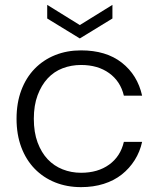

<svg xmlns="http://www.w3.org/2000/svg" viewBox="-20 -761 653 789"><path d="M48 -273Q48 -338 67.5 -390Q87 -442 122.5 -478.5Q158 -515 206.5 -534.5Q255 -554 313 -554Q416 -554 480.5 -503.5Q545 -453 564 -368H489Q475 -427 428.5 -460.5Q382 -494 313 -494Q273 -494 237.5 -480.5Q202 -467 176 -439Q150 -411 134.5 -369.5Q119 -328 119 -273Q119 -217 134.5 -175.5Q150 -134 176 -106.5Q202 -79 237.5 -65Q273 -51 313 -51Q382 -51 428.5 -84.5Q475 -118 489 -178H564Q555 -137 533.5 -103Q512 -69 480.5 -44Q449 -19 406.5 -5.5Q364 8 313 8Q255 8 206.5 -11.5Q158 -31 122.5 -67.5Q87 -104 67.5 -156Q48 -208 48 -273ZM442 -741V-685L308 -603L174 -685V-741L308 -658Z"/></svg>

Font: SVN-Poppins Light
Style: Regular
Weight: 300
Designer: Ninad Kale (Devanagari), Jonny Pinhorn (Latin)
Foundry: Indian Type Foundry
Version: Version 3.002 2017; ttfautohint (v1.8.3)